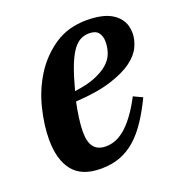

<svg xmlns="http://www.w3.org/2000/svg" viewBox="-105 -623 679 725"><g transform="rotate(-20 234.5 -261.0)"><path d="M181 12Q104 12 68.5 -32.5Q33 -77 33 -158Q33 -216 49.5 -282.5Q66 -349 101 -404.5Q136 -460 190.5 -497Q245 -534 321 -534Q351 -534 377.5 -528.5Q404 -523 424 -510Q444 -497 455.5 -477Q467 -457 467 -428Q467 -403 454.5 -375.5Q442 -348 410 -324Q378 -300 321.5 -282Q265 -264 178 -259Q171 -225 167 -195Q163 -165 163 -142Q163 -100 179 -80.5Q195 -61 227 -61Q272 -61 311.5 -98.5Q351 -136 386 -204L422 -187Q399 -139 374.5 -102Q350 -65 321.5 -39.5Q293 -14 258.5 -1Q224 12 181 12ZM188 -297Q236 -303 269 -316Q302 -329 322.5 -346.5Q343 -364 351.5 -386Q360 -408 360 -433Q360 -456 349 -470Q338 -484 312 -484Q291 -484 274.5 -474.5Q258 -465 243.5 -443.5Q229 -422 215.5 -386Q202 -350 188 -297Z"/></g></svg>

Font: IBM Plex Serif SemiBold
Style: Italic
Weight: 600
Italic angle: -14°
Designer: Mike Abbink, Paul van der Laan, Pieter van Rosmalen
Foundry: Bold Monday
Version: Version 2.5